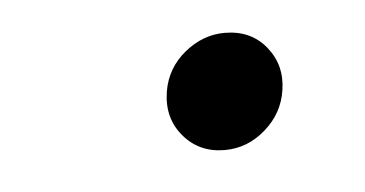

<svg xmlns="http://www.w3.org/2000/svg" viewBox="-26 -581 325 171"><g transform="rotate(-5 137.0 -496.0)"><path d="M169.9 -444.3Q147 -444.3 133.1 -460.9Q119.1 -477.5 123 -501Q126.5 -521.5 142.8 -534.9Q159.2 -548.3 178.7 -548.3Q202.1 -548.3 215.6 -531.7Q229 -515.1 225.6 -493.2Q222.7 -472.7 206.5 -458.5Q190.4 -444.3 169.9 -444.3Z"/></g></svg>

Font: Inter 16pt Light
Style: Italic
Weight: 300
Italic angle: -9.3988°
Version: Version 4.001;git-66647c0bb